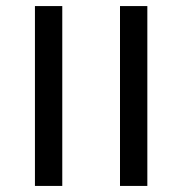

<svg xmlns="http://www.w3.org/2000/svg" viewBox="-20 -612 600 632"><path d="M375 0V-592H465V0ZM95 0V-592H185V0Z"/></svg>

Font: Noto Sans Hebrew
Style: Regular
Weight: 400
Designer: Monotype Design Team
Foundry: Monotype Imaging Inc.
Version: Version 2.003;January 10, 2023;FontCreator 14.0.0.2877 64-bi